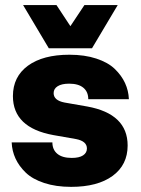

<svg xmlns="http://www.w3.org/2000/svg" viewBox="-20 -725 555 755"><path d="M189.9 -193.8Q30.8 -222.7 30.8 -347.2Q30.8 -423.3 89.8 -466.6Q148.9 -509.8 252.9 -509.8Q313 -509.8 358.9 -494.6Q404.8 -479.5 431.4 -453.9Q458 -428.2 471.7 -398.4Q485.4 -368.7 486.8 -335H327.1Q327.1 -363.8 307.9 -379.9Q288.6 -396 252 -396Q222.7 -396 206.8 -386Q190.9 -376 190.9 -358.9Q190.9 -330.1 233.9 -321.8L323.2 -306.2Q481.9 -277.3 481.9 -152.8Q481.9 -76.7 422.9 -33.4Q363.8 9.8 259.8 9.8Q199.7 9.8 153.8 -5.4Q107.9 -20.5 81.3 -46.1Q54.7 -71.8 41 -101.6Q27.3 -131.3 25.9 -165H186Q186 -136.2 205.6 -120.1Q225.1 -104 262.2 -104Q291.5 -104 306.6 -114Q321.8 -124 321.8 -141.1Q321.8 -169.9 278.8 -178.2ZM70.8 -705.1H202.1L256.8 -622.1L312 -705.1H442.9L341.8 -535.2H171.9Z"/></svg>

Font: TASA Orbiter Display Black
Style: Regular
Weight: 900
Designer: Weizhong Zhang
Version: Version 1.000;Glyphs 3.1.2 (3151)